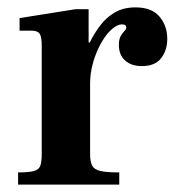

<svg xmlns="http://www.w3.org/2000/svg" viewBox="-20 -500 484 520"><path d="M29 0V-33Q59 -33 72.5 -37Q86 -41 89.5 -52Q93 -63 93 -83V-376Q93 -400 87.5 -408.5Q82 -417 65 -417H33V-451L184 -475H220V-385H224V-83Q224 -62 229.5 -51.5Q235 -41 251.5 -37Q268 -33 303 -33V0ZM210 -271V-356Q215 -368 225 -388.5Q235 -409 251 -430.5Q267 -452 290.5 -466Q314 -480 347 -480Q391 -480 412 -455Q433 -430 433 -395Q433 -364 416.5 -342.5Q400 -321 364 -321Q336 -321 319 -336Q302 -351 302 -378Q302 -394 307 -402.5Q312 -411 317 -416Q322 -421 322 -426Q322 -429 319.5 -431.5Q317 -434 310 -434Q298 -434 283 -421Q268 -408 254.5 -384.5Q241 -361 232.5 -332Q224 -303 224 -273Z"/></svg>

Font: Frank Ruhl Libre SemiBold
Style: Regular
Weight: 600
Designer: Yanek Iontef
Foundry: Fontef
Version: Version 6.003;gftools[0.9.30]